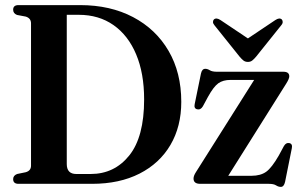

<svg xmlns="http://www.w3.org/2000/svg" viewBox="-20 -720 1174 752"><path d="M31.5 -18.5Q31.5 -32.5 47 -38.5L81 -45.5Q101.5 -51.5 101.5 -71V-628.5Q101.5 -648.5 81 -655L46.5 -661.5Q31.5 -667.5 31.5 -682Q31.5 -700 52.5 -700H294Q412 -700 501.2 -653Q590.5 -606 640.2 -520.8Q690 -435.5 690 -321Q690 -224.5 647.5 -152.2Q605 -80 526.5 -40Q448 0 340.5 0H52.5Q31.5 0 31.5 -18.5ZM335 -38.5Q428 -38.5 486.2 -111Q544.5 -183.5 544.5 -330.5Q544.5 -433 513.2 -507.2Q482 -581.5 424.5 -621.8Q367 -662 288.5 -662H241.5V-77.5Q241.5 -38.5 279 -38.5ZM1101 -392.5 874 -31.5H965Q1000.5 -31.5 1022.5 -47.2Q1044.5 -63 1072 -111L1092 -148Q1100.5 -162.5 1113.5 -159.5Q1126.5 -156.5 1123 -139.5L1096.5 -7.5Q1092 12 1080 12Q1070.5 12 1061.2 6Q1052 0 1032.5 0H764.5Q738 0 738 -20.5Q738 -31.5 747.5 -46L975.5 -407H883Q853.5 -407 835 -393.8Q816.5 -380.5 794.5 -340.5L774.5 -303.5Q765.5 -288.5 752 -292Q739 -295 742.5 -312L767 -431.5Q771 -450.5 784 -450.5Q792.5 -450.5 801.8 -444.8Q811 -439 830 -439H1090Q1113 -439 1113 -421Q1113 -411.5 1101 -392.5ZM983 -498Q975 -488.5 968 -483Q961 -477.5 951 -477.5Q940.5 -477.5 933.5 -483Q926.5 -488.5 918.5 -498L820 -621Q814 -628 814.2 -634.2Q814.5 -640.5 818 -644Q827.5 -652 843.5 -641.5L951 -569.5L1058.5 -641.5Q1074.5 -652 1083.5 -644Q1087 -640.5 1087.2 -634.2Q1087.5 -628 1081.5 -621Z"/></svg>

Font: Fraunces 144pt Soft SemiBold
Style: Regular
Weight: 600
Version: Version 1.000;[b76b70a41]